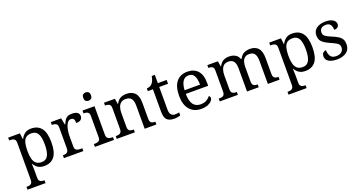

<svg xmlns="http://www.w3.org/2000/svg" viewBox="-47 -1601 5042 2683"><g transform="rotate(-20 2473.5 -260.0)"><path d="M18 240V198H26Q49 198 67.5 193Q86 188 97 172.5Q108 157 108 126V-426Q108 -456 96.5 -470.5Q85 -485 66.5 -489.5Q48 -494 26 -494H13V-536H188L198 -446H202Q225 -492 261 -519Q297 -546 355 -546Q454 -546 506.5 -479.5Q559 -413 559 -269Q559 -124 506.5 -57Q454 10 355 10Q297 10 260.5 -14.5Q224 -39 202 -78H198Q200 -49 201 -16.5Q202 16 202 35V131Q202 160 213.5 174.5Q225 189 243.5 193.5Q262 198 284 198H287V240ZM339 -54Q405 -54 433.5 -109.5Q462 -165 462 -270Q462 -377 433.5 -429.5Q405 -482 338 -482Q286 -482 256.5 -459Q227 -436 214.5 -388.5Q202 -341 202 -269Q202 -200 214.5 -152Q227 -104 257 -79Q287 -54 339 -54Z M647 0V-42H650Q673 -42 691.5 -47Q710 -52 721 -67.5Q732 -83 732 -114V-426Q732 -456 720.5 -470.5Q709 -485 690.5 -489.5Q672 -494 650 -494H647V-536H801L820 -437H825Q838 -467 853 -492Q868 -517 893 -531.5Q918 -546 962 -546Q1017 -546 1043.5 -527Q1070 -508 1070 -473Q1070 -442 1048.5 -422Q1027 -402 977 -402Q977 -430 972 -447Q967 -464 955.5 -472Q944 -480 924 -480Q896 -480 877 -458Q858 -436 847 -402Q836 -368 831 -331.5Q826 -295 826 -266V-109Q826 -80 837.5 -65.5Q849 -51 867.5 -46.5Q886 -42 908 -42H936V0Z M1108 0V-42H1121Q1143 -42 1161.5 -46.5Q1180 -51 1191.5 -65.5Q1203 -80 1203 -109V-426Q1203 -456 1191.5 -470.5Q1180 -485 1161.5 -489.5Q1143 -494 1121 -494H1118V-536H1297V-114Q1297 -83 1308 -67.5Q1319 -52 1338 -47Q1357 -42 1379 -42H1392V0ZM1246 -636Q1222 -636 1205.5 -650Q1189 -664 1189 -698Q1189 -733 1205.5 -746.5Q1222 -760 1246 -760Q1269 -760 1286 -746.5Q1303 -733 1303 -698Q1303 -664 1286 -650Q1269 -636 1246 -636Z M1433 0V-42H1441Q1464 -42 1482.5 -47Q1501 -52 1512 -67.5Q1523 -83 1523 -114V-426Q1523 -456 1512 -470.5Q1501 -485 1483 -489.5Q1465 -494 1443 -494H1438V-536H1600L1613 -455H1618Q1649 -511 1687.5 -528.5Q1726 -546 1774 -546Q1853 -546 1897.5 -499.5Q1942 -453 1942 -350V-114Q1942 -83 1951.5 -67.5Q1961 -52 1978 -47Q1995 -42 2017 -42H2022V0H1848V-345Q1848 -410 1823.5 -446Q1799 -482 1738 -482Q1693 -482 1666.5 -459.5Q1640 -437 1628.5 -400Q1617 -363 1617 -320V-109Q1617 -80 1628 -65.5Q1639 -51 1657 -46.5Q1675 -42 1697 -42H1702V0Z M2290 10Q2214 10 2179.5 -24.5Q2145 -59 2145 -145V-479H2069V-519Q2087 -519 2109 -526.5Q2131 -534 2147 -551Q2164 -569 2175 -595Q2186 -621 2193 -659H2239V-536H2370V-479H2239V-142Q2239 -91 2260 -67Q2281 -43 2315 -43Q2333 -43 2348 -45Q2363 -47 2379 -50V-6Q2366 0 2340 5Q2314 10 2290 10Z M2689 10Q2580 10 2518.5 -62Q2457 -134 2457 -264Q2457 -404 2515 -475Q2573 -546 2679 -546Q2776 -546 2831.5 -486Q2887 -426 2887 -307V-261H2554Q2556 -152 2593.5 -102.5Q2631 -53 2703 -53Q2755 -53 2791.5 -74.5Q2828 -96 2846 -123Q2853 -120 2859 -111Q2865 -102 2865 -89Q2865 -69 2846 -46Q2827 -23 2788 -6.5Q2749 10 2689 10ZM2786 -315Q2786 -395 2761.5 -443.5Q2737 -492 2677 -492Q2622 -492 2591.5 -446.5Q2561 -401 2556 -315Z M2965 0V-42H2978Q3001 -42 3018 -47Q3035 -52 3045 -67.5Q3055 -83 3055 -114V-426Q3055 -456 3045 -470.5Q3035 -485 3017.5 -489.5Q3000 -494 2978 -494H2975V-536H3132L3145 -455H3150Q3180 -511 3217.5 -528.5Q3255 -546 3301 -546Q3333 -546 3361.5 -537Q3390 -528 3412 -508.5Q3434 -489 3446 -455H3454Q3484 -511 3524.5 -528.5Q3565 -546 3611 -546Q3688 -546 3731 -499.5Q3774 -453 3774 -350V-114Q3774 -83 3784 -67.5Q3794 -52 3811.5 -47Q3829 -42 3851 -42H3854V0H3680V-345Q3680 -410 3656.5 -446Q3633 -482 3575 -482Q3534 -482 3509.5 -461.5Q3485 -441 3474.5 -407Q3464 -373 3464 -333V-114Q3464 -83 3474 -67.5Q3484 -52 3501.5 -47Q3519 -42 3541 -42H3544V0H3370V-345Q3370 -410 3346.5 -446Q3323 -482 3265 -482Q3222 -482 3196.5 -459.5Q3171 -437 3160 -400Q3149 -363 3149 -320V-109Q3149 -80 3160.5 -65.5Q3172 -51 3190.5 -46.5Q3209 -42 3231 -42H3234V0Z M3900 240V198H3908Q3931 198 3949.5 193Q3968 188 3979 172.5Q3990 157 3990 126V-426Q3990 -456 3978.5 -470.5Q3967 -485 3948.5 -489.5Q3930 -494 3908 -494H3895V-536H4070L4080 -446H4084Q4107 -492 4143 -519Q4179 -546 4237 -546Q4336 -546 4388.5 -479.5Q4441 -413 4441 -269Q4441 -124 4388.5 -57Q4336 10 4237 10Q4179 10 4142.5 -14.5Q4106 -39 4084 -78H4080Q4082 -49 4083 -16.5Q4084 16 4084 35V131Q4084 160 4095.5 174.5Q4107 189 4125.5 193.5Q4144 198 4166 198H4169V240ZM4221 -54Q4287 -54 4315.5 -109.5Q4344 -165 4344 -270Q4344 -377 4315.5 -429.5Q4287 -482 4220 -482Q4168 -482 4138.5 -459Q4109 -436 4096.5 -388.5Q4084 -341 4084 -269Q4084 -200 4096.5 -152Q4109 -104 4139 -79Q4169 -54 4221 -54Z M4706 10Q4656 10 4619 -2Q4582 -14 4561.5 -37.5Q4541 -61 4541 -96Q4541 -123 4552 -138Q4563 -153 4577.5 -159Q4592 -165 4604 -165Q4604 -113 4627.5 -75.5Q4651 -38 4712 -38Q4765 -38 4793.5 -63.5Q4822 -89 4822 -129Q4822 -154 4811.5 -170Q4801 -186 4774.5 -201.5Q4748 -217 4699 -238Q4648 -261 4614.5 -282.5Q4581 -304 4564.5 -332.5Q4548 -361 4548 -404Q4548 -472 4599.5 -508.5Q4651 -545 4736 -545Q4784 -545 4816.5 -532.5Q4849 -520 4865.5 -499Q4882 -478 4882 -453Q4882 -426 4863.5 -409.5Q4845 -393 4810 -393Q4810 -443 4789 -471Q4768 -499 4724 -499Q4673 -499 4651 -476.5Q4629 -454 4629 -419Q4629 -381 4657.5 -360.5Q4686 -340 4753 -313Q4806 -291 4839 -269Q4872 -247 4887.5 -218Q4903 -189 4903 -147Q4903 -69 4849 -29.5Q4795 10 4706 10Z"/></g></svg>

Font: Noto Serif Myanmar
Style: Regular
Weight: 400
Designer: Ben Mitchell and the Monotype Design Team
Foundry: Monotype Imaging Inc.
Version: Version 2.106